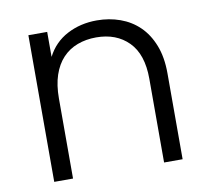

<svg xmlns="http://www.w3.org/2000/svg" viewBox="-67 -630 766 704"><g transform="rotate(-10 316.5 -278.0)"><path d="M489 -312Q489 -403 443.5 -449Q398 -495 323 -495Q285 -495 253 -483Q221 -471 198 -446.5Q175 -422 162.5 -385Q150 -348 150 -298V0H80V-546H150V-453Q176 -504 225.5 -530Q275 -556 336 -556Q382 -556 422.5 -541.5Q463 -527 493 -498Q523 -469 540.5 -424.5Q558 -380 558 -320V0H489Z"/></g></svg>

Font: SVN-Poppins Light
Style: Regular
Weight: 300
Designer: Ninad Kale (Devanagari), Jonny Pinhorn (Latin)
Foundry: Indian Type Foundry
Version: Version 3.002 2017; ttfautohint (v1.8.3)